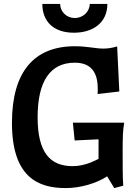

<svg xmlns="http://www.w3.org/2000/svg" viewBox="-20 -948 697 980"><path d="M614 -322H352L361 -231L483 -237V-137C440 -115 398 -100 350 -100C235 -100 172 -171 172 -349C172 -535 237 -628 362 -628C456 -628 479 -564 479 -495C479 -486 479 -477 478 -468L589 -481L578 -711C551 -703 529 -700 508 -700C465 -700 427 -712 362 -712C156 -712 41 -584 41 -321C41 -44 174 12 315 12C392 12 474 -13 527 -48L563 12L609 0C606 -49 606 -94 606 -171C606 -246 607 -284 614 -322ZM438 -928C438 -888 403 -856 362 -856C320 -856 287 -888 287 -928H196C196 -839 253 -781 357 -781C455 -781 528 -832 528 -928Z"/></svg>

Font: CantoraOne
Style: Regular
Weight: 400
Designer: Pablo Impallari, Rodrigo Fuenzalida
Foundry: Pablo Impallari
Version: Version 1.001